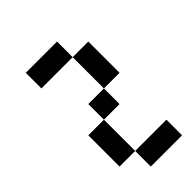

<svg xmlns="http://www.w3.org/2000/svg" viewBox="-22 -866 543 543"><g transform="rotate(45 250.0 -594.0)"><path d="M62.5 -625Q62.5 -625 62.5 -500H125Q125 -500 125 -625ZM312.5 -562.5V-500H437.5V-562.5ZM312.5 -562.5V-625H250V-562.5ZM437.5 -562.5H500Q500 -562.5 500 -687.5H437.5Q437.5 -687.5 437.5 -562.5ZM125 -625H250V-687.5H125Z"/></g></svg>

Font: Unifont
Style: Medium
Weight: 500
Version: Version 9.0.06